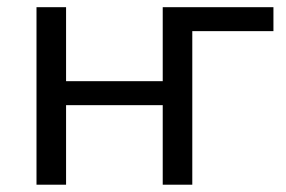

<svg xmlns="http://www.w3.org/2000/svg" viewBox="-20 -506 783 526"><path d="M80 0V-486.3H161V-283.6H425.8V-486.3H729.1V-420.7H506.8V0H425.8V-217.9H161V0Z"/></svg>

Font: Nunito Sans 12pt ExtraLight
Style: Regular
Weight: 200
Designer: Vernon Adams
Foundry: Vernon Adams
Version: Version 3.101;gftools[0.9.27]